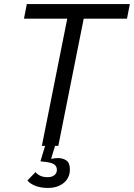

<svg xmlns="http://www.w3.org/2000/svg" viewBox="-20 -718 659 945"><path d="M216 207Q179 207 152.5 196Q126 185 115 170L155 129Q162 139 177 146.5Q192 154 214 154Q236 154 248 144Q260 134 260 118Q260 102 248.5 92.5Q237 83 205 79L179 76L202 0H186L311 -626H98L112 -698H619L605 -626H392L267 0H251L232 62L234 64Q239 63 246.5 61.5Q254 60 265 60Q290 60 307 72Q324 84 324 116Q324 157 294 182Q264 207 216 207Z"/></svg>

Font: IBM Plex Sans
Style: Italic
Weight: 400
Italic angle: -11.31°
Designer: Mike Abbink, Paul van der Laan, Pieter van Rosmalen
Foundry: Bold Monday
Version: Version 3.201